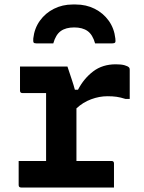

<svg xmlns="http://www.w3.org/2000/svg" viewBox="-20 -834 640 854"><path d="M310 -712Q273 -712 250.5 -696Q228 -680 217 -641H142Q132 -641 129.5 -645Q127 -649 128 -663Q133 -708 157.5 -742Q182 -776 220 -795Q258 -814 303 -814H317Q363 -814 401 -795Q439 -776 463.5 -742Q488 -708 493 -663Q495 -649 492 -645Q489 -641 479 -641H403Q392 -680 369.5 -696Q347 -712 310 -712ZM63 -118H185V-420H80Q69 -420 69 -431V-538H280Q280 -538 286 -520Q292 -502 300 -478Q308 -454 313 -435H327Q353 -485 394.5 -516.5Q436 -548 495 -548Q519 -548 533.5 -544Q548 -540 554 -534Q557 -531 557 -524V-394H538Q516 -401 498.5 -403.5Q481 -406 458 -406Q422 -406 385.5 -392.5Q349 -379 320 -352V-118H476Q487 -118 487 -107V0H74Q63 0 63 -11Z"/></svg>

Font: Recursive Mn Lnr St
Style: Bold
Weight: 700
Monospace: yes
Version: Version 1.079;hotconv 1.0.112;makeotfexe 2.5.65598; ttfautoh